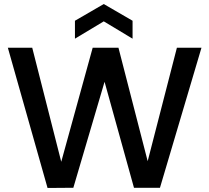

<svg xmlns="http://www.w3.org/2000/svg" viewBox="-20 -932 1039 953"><path d="M858 -695C858 -695 713 -132 713 -132C713 -132 568 -695 568 -695C568 -695 440 -695 440 -695C440 -695 284 -129 284 -129C284 -129 140 -695 140 -695C140 -695 19 -695 19 -695C19 -695 216 1 216 1C216 1 344 0 344 0C344 0 499 -526 499 -526C499 -526 645 0 645 0C645 0 774 0 774 0C774 0 980 -695 980 -695C980 -695 858 -695 858 -695ZM638 -740C638 -740 638 -829 638 -829C638 -829 495 -912 495 -912C495 -912 352 -829 352 -829C352 -829 352 -740 352 -740C352 -740 495 -826 495 -826C495 -826 638 -740 638 -740Z"/></svg>

Font: Girnar Poppins
Style: Medium
Weight: 500
Designer: Ninad Kale (Devanagari), Jonny Pinhorn (Latin)
Foundry: Indian Type Foundry
Version: ""